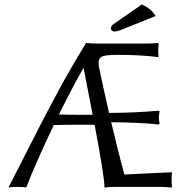

<svg xmlns="http://www.w3.org/2000/svg" viewBox="-20 -841 842 864"><path d="M397 -324.7 356.4 -533.7H354.5Q304.2 -444.8 245.1 -325.7Q334.5 -324.2 335 -324.2Q375 -324.2 397 -324.7ZM222.2 -278.3Q138.7 -104 98.1 2.9Q85.9 0 53.2 0Q30.3 0 18.1 2.9Q39.1 -37.1 113.8 -184.8Q188.5 -332.5 244.6 -435.8Q300.8 -539.1 366.2 -645.5L368.2 -647.9Q384.8 -645 418.9 -645H631.8Q668 -645 691.9 -647.9L693.8 -645Q691.9 -616.7 691.9 -613.8Q691.9 -603.5 693.8 -587.9L691.9 -584Q614.3 -594.2 508.8 -594.2Q452.1 -594.2 436.3 -585Q420.4 -575.7 424.3 -545.4Q443.8 -449.7 470.7 -333Q579.6 -333 694.8 -342.8L698.2 -339.8Q694.8 -324.2 694.8 -312Q694.8 -299.8 698.2 -284.2L694.8 -280.8Q606.4 -290 480.5 -291Q513.2 -151.9 539.6 -55.7L752 -65.9L753.9 -62Q752 -46.4 752 -28.8Q752 -28.3 753.9 0L752 2.9Q727.5 0 691.9 0H555.2H553.7H500Q467.3 0 450.2 2.9Q450.2 -44.9 405.8 -279.3Q383.8 -279.8 339.8 -279.8Q277.8 -279.8 222.2 -278.3ZM618.2 -820.8Q661.1 -801.3 680.2 -769L536.1 -710.9Q508.3 -699.2 494.1 -699.2Q487.8 -699.2 483.4 -703.6Q479 -708 479 -713.9Q479 -724.6 494.1 -734.9Z"/></svg>

Font: Linux Biolinum
Style: Regular
Weight: 400
Designer: Philipp H. Poll
Foundry: Philipp H. Poll
Version: Version 0.6.4